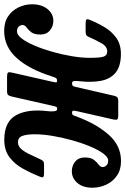

<svg xmlns="http://www.w3.org/2000/svg" viewBox="104 -709 586 898"><g transform="rotate(90 397.0 -260.0)"><path d="M826 -399.5Q826 -355 803.8 -329Q781.5 -303 749 -303Q723 -303 703.8 -318.8Q684.5 -334.5 684.5 -363.5Q684.5 -392.5 695.8 -406.5Q707 -420.5 718 -428.5Q729 -436.5 729.5 -447Q729.5 -455.5 722.2 -464.2Q715 -473 699 -473Q683 -473 665.8 -449.5Q648.5 -426 632.5 -387.5Q616.5 -349 603.8 -303.2Q591 -257.5 583.5 -212Q576 -166.5 576 -129.5Q576 -93 583.5 -72Q591 -51 613 -51Q632 -51 645.5 -66.8Q659 -82.5 670.5 -107.5Q682 -132.5 695 -159.5Q698.5 -167 703 -170Q707.5 -173 719.5 -173H756Q771 -173 775.2 -169.8Q779.5 -166.5 775 -155Q758.5 -113.5 737.2 -74.8Q716 -36 683.5 -11.5Q651 13 602 13Q517.5 13 487 -41.8Q456.5 -96.5 468 -192Q470 -206.5 468.2 -220.5Q466.5 -234.5 458.5 -234.5H457.5Q450.5 -234.5 448.5 -231.5Q446.5 -228.5 444.5 -220L399 -20Q396.5 -10 392.2 -5Q388 0 374 0H307.5Q291 0 287.5 -4.5Q284 -9 287.5 -23L330 -210Q333 -222 333.5 -228Q334 -234 325.5 -234H325Q315 -234 311.5 -226Q308 -218 303.5 -204.5Q271.5 -103 219 -44.8Q166.5 13.5 92.5 13.5Q51.5 13.5 24 -5.2Q-3.5 -24 -17.8 -54Q-32 -84 -32 -117Q-32 -161.5 -9.8 -189Q12.5 -216.5 45.5 -216.5Q71 -216.5 90.2 -200.5Q109.5 -184.5 109.5 -156Q109.5 -127 98.5 -113Q87.5 -99 76.2 -91Q65 -83 65 -72.5Q65 -63.5 72 -55Q79 -46.5 95.5 -46.5Q111.5 -46.5 128.8 -69.5Q146 -92.5 162 -130.5Q178 -168.5 190.8 -213.8Q203.5 -259 211 -304.2Q218.5 -349.5 218.5 -386.5Q218.5 -433.5 213 -451Q207.5 -468.5 188.5 -468.5Q165 -468.5 149.8 -441Q134.5 -413.5 120 -381Q117 -373.5 112.2 -370.5Q107.5 -367.5 95.5 -367.5H59Q44.5 -367.5 40.2 -370.8Q36 -374 40 -385Q55 -422 75 -455.8Q95 -489.5 125.2 -511Q155.5 -532.5 199.5 -532.5Q257.5 -532.5 287.5 -508Q317.5 -483.5 326 -439Q334.5 -394.5 327.5 -335Q323.5 -304 336 -304H336.5Q346 -304 349 -307Q352 -310 354 -318.5L396 -501Q398.5 -511.5 403.2 -515.8Q408 -520 420 -520H488Q504.5 -520 507 -514.5Q509.5 -509 506.5 -496L467.5 -324.5Q465 -312.5 466.2 -308.2Q467.5 -304 475 -304H476.5Q485 -304 488.2 -312.2Q491.5 -320.5 495.5 -331.5Q528.5 -419.5 579 -476.2Q629.5 -533 701.5 -533Q742.5 -533 770.2 -513.5Q798 -494 812 -463.2Q826 -432.5 826 -399.5Z"/></g></svg>

Font: Besley* Condensed Semi
Style: Italic
Weight: 600
Width: 3
Italic angle: -13°
Designer: Owen Earl
Foundry: indestructible type*
Version: Version 3.000; ttfautohint (v1.8.3)